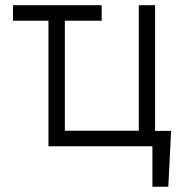

<svg xmlns="http://www.w3.org/2000/svg" viewBox="-20 -566 708 743"><path d="M373.5 -545.9V-485.8H30.3V-545.9ZM642.1 -59.6 631.3 156.7H569.8V0H529.8V-59.6ZM580.1 -545.9V0H167.5V-545.9H231V-60.1H517.1V-545.9Z"/></svg>

Font: Inter Tight Light
Style: Regular
Weight: 300
Designer: Rasmus Andersson
Foundry: rsms
Version: Version 3.004